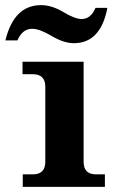

<svg xmlns="http://www.w3.org/2000/svg" viewBox="-20 -729 470 749"><path d="M389.2 0H68.8V-48.8H107.9Q156.7 -48.8 156.7 -97.7V-390.6Q156.7 -439.5 107.9 -439.5H67.9V-488.3H306.2V-97.7Q306.2 -48.8 355 -48.8H389.2ZM268.1 -560.5Q229 -560.5 181.6 -588.6Q134.3 -616.7 105.5 -616.7Q67.4 -616.7 47.9 -571.3H1Q34.7 -709 140.1 -709Q182.1 -709 227.3 -681.9Q272.5 -654.8 298.3 -654.8Q334.5 -654.8 352.5 -698.2H398.9Q372.6 -560.5 268.1 -560.5Z"/></svg>

Font: Munson
Style: Bold
Weight: 700
Designer: Paul James MIller
Foundry: High-Logic / Made with FontCreator
Version: Version 2.10;May 5, 2019;FontCreator 11.5.0.2430 64-bit